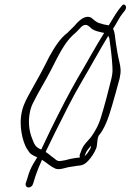

<svg xmlns="http://www.w3.org/2000/svg" viewBox="-20 -740 575 846"><path d="M77 -251C69 -218 70 -181 75 -155C79 -130 89 -97 101 -81C112 -62 120 -57 144 -47C139 -37 132 -28 127 -19C115 2 107 22 102 41L94 66C90 75 96 86 105 86C115 86 123 80 126 69L134 43C142 18 154 -12 165 -36C186 -23 200 -8 222 2C235 8 249 5 264 1C282 -5 304 -6 323 -10C342 -10 357 -18 370 -33C383 -48 395 -64 405 -89C408 -100 408 -118 411 -131L414 -141C442 -174 458 -221 473 -272C480 -296 501 -370 507 -394C514 -425 512 -442 506 -467C499 -494 494 -528 490 -554C486 -579 487 -597 478 -613C494 -637 506 -664 521 -682C525 -688 533 -694 535 -704C537 -714 531 -720 525 -720C522 -720 520 -718 517 -715C496 -691 477 -658 459 -628C457 -629 457 -629 455 -629C442 -631 433 -633 422 -637C405 -640 394 -653 382 -662C355 -676 327 -649 308 -626L296 -614C290 -609 285 -603 278 -596C244 -571 220 -531 197 -490C173 -441 142 -384 115 -337C100 -309 85 -285 77 -251ZM113 -252C116 -263 119 -274 125 -285C148 -333 180 -383 205 -432C237 -495 264 -551 301 -585C311 -593 321 -603 331 -614C338 -622 346 -630 355 -630C364 -632 372 -624 377 -620C391 -604 415 -600 439 -595C399 -532 362 -462 323 -397C281 -324 243 -249 203 -168L165 -88C163 -85 163 -82 162 -81C135 -92 132 -103 121 -131C109 -161 102 -204 113 -252ZM182 -70C182 -71 182 -73 183 -75L222 -155C261 -233 298 -309 340 -380C379 -446 418 -518 457 -582C458 -579 461 -575 462 -570C467 -534 473 -490 475 -451C476 -430 477 -420 471 -394C459 -344 440 -272 426 -227C415 -188 397 -158 381 -136C365 -116 345 -101 336 -70L332 -60C330 -55 331 -50 332 -46H331C326 -45 319 -45 313 -44C299 -42 280 -38 267 -34L249 -31C234 -28 227 -35 218 -43C204 -52 198 -60 182 -70ZM353 -52 354 -54 357 -64C363 -78 372 -87 381 -98C381 -95 380 -92 380 -90C379 -87 378 -85 377 -83C369 -70 363 -60 353 -52Z"/></svg>

Font: Stray Cat
Style: SuCnObl
Weight: 400
Version: Version 1.0